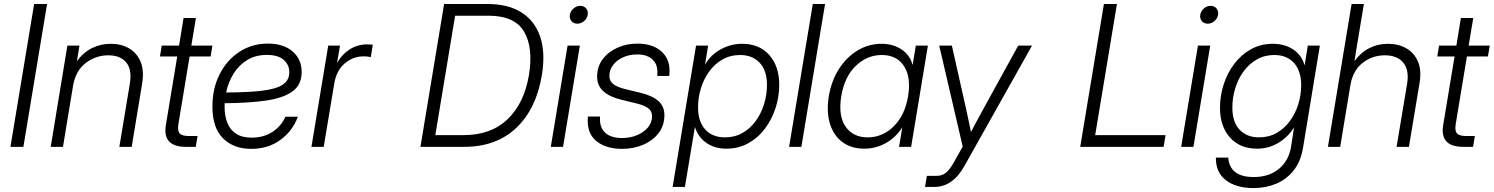

<svg xmlns="http://www.w3.org/2000/svg" viewBox="-20 -748 7608 978"><path d="M219.7 -727.5 99.1 0H33.2L153.8 -727.5Z M352.1 -311 300.8 0H238.3L323.2 -515.6H384.8L371.6 -436Q405.3 -481.9 449.5 -503.4Q493.7 -524.9 543.9 -524.9Q598.1 -524.9 638.2 -501.2Q678.2 -477.5 696.5 -432.6Q714.8 -387.7 704.1 -323.2L650.9 0H587.9L641.6 -323.7Q652.8 -393.6 623 -429.9Q593.3 -466.3 531.7 -466.3Q467.3 -466.3 416 -426.5Q364.7 -386.7 352.1 -311Z M1062 -515.6 1052.7 -460.4H945.8L888.7 -115.7Q883.3 -82.5 895 -68.8Q906.7 -55.2 941.4 -55.2H986.3L977.1 0H927.2Q807.1 0 824.7 -109.9L882.8 -460.4H794.9L803.7 -515.6H892.1L915 -656.2H978L954.6 -515.6Z M1259.3 10.3Q1170.4 10.3 1116.2 -43.2Q1062 -96.7 1062 -205.6Q1062 -296.9 1098.6 -369.4Q1135.3 -441.9 1199.2 -483.9Q1263.2 -525.9 1344.7 -525.9Q1424.8 -525.9 1470.7 -485.8Q1516.6 -445.8 1516.6 -380.9Q1516.6 -316.9 1470.7 -283Q1424.8 -249 1337.4 -236.1Q1250 -223.1 1124.5 -222.2Q1124 -212.4 1124 -202.6Q1124 -159.2 1137.5 -123.8Q1150.9 -88.4 1181.4 -67.6Q1211.9 -46.9 1262.2 -46.9Q1323.2 -46.9 1368.2 -76.4Q1413.1 -106 1433.6 -153.3H1497.1Q1470.7 -81.1 1408.4 -35.4Q1346.2 10.3 1259.3 10.3ZM1131.8 -276.9Q1245.6 -277.3 1316.7 -286.1Q1387.7 -294.9 1420.7 -317.1Q1453.6 -339.4 1453.6 -379.9Q1453.6 -418.5 1424.8 -443.4Q1396 -468.3 1339.4 -468.3Q1281.7 -468.3 1239.3 -442.4Q1196.8 -416.5 1169.7 -372.8Q1142.6 -329.1 1131.8 -276.9Z M1566.4 0 1651.9 -515.6H1711.9L1697.3 -429.7H1698.7Q1721.7 -471.2 1761.5 -496.6Q1801.3 -522 1852.1 -522Q1861.3 -522 1867.9 -521.2Q1874.5 -520.5 1878.9 -520L1868.7 -457Q1864.7 -458 1855 -459.5Q1845.2 -460.9 1831.5 -460.9Q1778.8 -460.9 1736.3 -425.3Q1693.8 -389.6 1682.6 -322.3L1628.9 0Z M2343.8 0H2121.6L2242.2 -727.5H2465.3Q2569.3 -727.5 2637.2 -684.1Q2705.1 -640.6 2731.9 -559.6Q2758.8 -478.5 2740.2 -365.7Q2711.9 -193.8 2610.1 -96.9Q2508.3 0 2343.8 0ZM2197.3 -59.6H2340.3Q2481.4 -59.6 2565.9 -141.1Q2650.4 -222.7 2674.3 -365.7Q2697.3 -506.3 2649.2 -587.2Q2601.1 -668 2468.3 -668H2298.3Z M2785.6 0 2871.1 -515.6H2933.6L2848.1 0ZM2920.9 -627.4Q2901.9 -627.4 2890.9 -640.6Q2879.9 -653.8 2882.8 -672.9Q2886.2 -691.9 2901.6 -705.1Q2917 -718.3 2935.5 -718.3Q2954.6 -718.3 2965.6 -705.1Q2976.6 -691.9 2973.6 -672.9Q2970.7 -653.8 2955.1 -640.6Q2939.5 -627.4 2920.9 -627.4Z M3149.4 10.3Q3070.3 10.3 3022 -26.1Q2973.6 -62.5 2973.6 -132.3Q2973.6 -137.7 2973.9 -143.1Q2974.1 -148.4 2974.6 -154.3H3036.6Q3032.2 -101.1 3061.5 -73Q3090.8 -44.9 3148.9 -44.9Q3189.5 -44.9 3224.1 -59.1Q3258.8 -73.2 3280 -98.4Q3301.3 -123.5 3301.3 -156.7Q3301.3 -182.6 3281.2 -197Q3261.2 -211.4 3226.1 -220.2L3144 -240.2Q3084 -254.9 3052.7 -283.7Q3021.5 -312.5 3021.5 -357.9Q3021.5 -408.7 3049.8 -446.3Q3078.1 -483.9 3125 -504.9Q3171.9 -525.9 3226.6 -525.9Q3301.3 -525.9 3345.9 -488.8Q3390.6 -451.7 3390.6 -385.7Q3390.6 -375.5 3389.2 -361.3H3327.6Q3334 -414.1 3306.4 -442.4Q3278.8 -470.7 3226.1 -470.7Q3186.5 -470.7 3154.3 -456.3Q3122.1 -441.9 3103 -417Q3084 -392.1 3084 -361.3Q3084 -335 3104 -319.6Q3124 -304.2 3162.1 -294.9L3244.1 -274.9Q3303.7 -260.3 3334 -233.2Q3364.3 -206.1 3364.3 -162.1Q3364.3 -108.4 3334.5 -69.8Q3304.7 -31.2 3255.6 -10.5Q3206.5 10.3 3149.4 10.3Z M3406.2 204.1 3525.4 -515.6H3586.9L3571.3 -419.4H3571.8Q3600.6 -469.7 3652.1 -497.3Q3703.6 -524.9 3760.3 -524.9Q3847.7 -524.9 3898.4 -467.8Q3949.2 -410.6 3949.2 -315.9Q3949.2 -255.4 3930.4 -197.5Q3911.6 -139.6 3876.5 -92.8Q3841.3 -45.9 3791.5 -18.3Q3741.7 9.3 3679.7 9.3Q3620.6 9.3 3578.4 -20Q3536.1 -49.3 3520 -100.6H3519.5L3468.8 204.1ZM3672.9 -48.3Q3722.7 -48.3 3762.5 -71Q3802.2 -93.8 3829.8 -132.1Q3857.4 -170.4 3872.1 -218Q3886.7 -265.6 3886.7 -315.4Q3886.7 -389.2 3849.4 -428.5Q3812 -467.8 3750.5 -467.8Q3699.7 -467.8 3659.7 -444.8Q3619.6 -421.9 3592 -383.3Q3564.5 -344.7 3550 -297.4Q3535.6 -250 3535.6 -201.7Q3535.6 -129.9 3571.8 -89.1Q3607.9 -48.3 3672.9 -48.3Z M4182.6 -727.5 4062 0H3999.5L4120.1 -727.5Z M4382.3 9.3Q4316.4 9.3 4271.2 -24.2Q4226.1 -57.6 4207.5 -117.9Q4189 -178.2 4201.7 -257.8Q4215.3 -337.4 4253.9 -397.5Q4292.5 -457.5 4348.6 -491.2Q4404.8 -524.9 4470.7 -524.9Q4528.8 -524.9 4572 -496.3Q4615.2 -467.8 4627.9 -418.5H4628.9L4645 -515.6H4706.5L4621.1 0H4559.6L4575.7 -97.7H4574.7Q4543 -47.4 4491.7 -19Q4440.4 9.3 4382.3 9.3ZM4398.9 -48.3Q4476.6 -48.3 4533.2 -105.2Q4589.8 -162.1 4605.5 -257.8Q4621.6 -353.5 4585.2 -410.6Q4548.8 -467.8 4471.2 -467.8Q4397.5 -467.8 4339.8 -413.1Q4282.2 -358.4 4265.1 -257.8Q4249 -157.2 4287.4 -102.8Q4325.7 -48.3 4398.9 -48.3Z M4691.9 204.1 4701.2 147.9H4749Q4777.8 147.9 4797.6 132.6Q4817.4 117.2 4839.4 77.6L4883.8 -1.5L4764.2 -515.6H4828.6L4899.4 -200.7Q4906.2 -169.4 4912.8 -138.2Q4919.4 -106.9 4925.8 -75.7Q4942.4 -106.9 4959.2 -138.2Q4976.1 -169.4 4993.2 -200.7L5166.5 -515.6H5236.8L4892.1 98.1Q4832.5 204.1 4739.7 204.1Z M5482.4 0 5603 -727.5H5669.4L5558.6 -59.6H5917L5907.2 0Z M5996.6 0 6082 -515.6H6144.5L6059.1 0ZM6131.8 -627.4Q6112.8 -627.4 6101.8 -640.6Q6090.8 -653.8 6093.8 -672.9Q6097.2 -691.9 6112.5 -705.1Q6127.9 -718.3 6146.5 -718.3Q6165.5 -718.3 6176.5 -705.1Q6187.5 -691.9 6184.6 -672.9Q6181.6 -653.8 6166 -640.6Q6150.4 -627.4 6131.8 -627.4Z M6365.2 210Q6276.4 210 6224.4 169.9Q6172.4 129.9 6173.3 54.7H6236.3Q6244.1 153.8 6366.2 153.8Q6444.3 153.8 6494.9 111.8Q6545.4 69.8 6556.6 -2L6571.3 -97.7H6570.8Q6538.1 -47.4 6489.5 -19Q6440.9 9.3 6383.3 9.3Q6295.9 9.3 6245.1 -47.6Q6194.3 -104.5 6194.3 -199.2Q6194.3 -260.3 6213.1 -318.4Q6231.9 -376.5 6267.3 -423.1Q6302.7 -469.7 6352.3 -497.3Q6401.9 -524.9 6463.9 -524.9Q6523.4 -524.9 6566.9 -496.3Q6610.4 -467.8 6625 -415.5H6625.5L6641.6 -515.6H6703.1L6617.7 2.4Q6606 74.2 6569.6 120.1Q6533.2 166 6480.2 188Q6427.2 210 6365.2 210ZM6393.1 -48.3Q6443.4 -48.3 6482.9 -70.8Q6522.5 -93.3 6550.5 -131.6Q6578.6 -169.9 6593.3 -217.3Q6607.9 -264.6 6607.9 -314Q6607.9 -385.7 6571.8 -426.8Q6535.6 -467.8 6470.7 -467.8Q6421.4 -467.8 6381.8 -445.1Q6342.3 -422.4 6314.5 -384.3Q6286.6 -346.2 6272 -298.3Q6257.3 -250.5 6257.3 -199.7Q6257.3 -126.5 6294.2 -87.4Q6331.1 -48.3 6393.1 -48.3Z M6858.4 -313 6806.6 0H6744.1L6864.7 -727.5H6927.2L6878.9 -436Q6912.1 -481.4 6955.6 -503.2Q6999 -524.9 7049.8 -524.9Q7103 -524.9 7143.3 -502Q7183.6 -479 7202.6 -434.6Q7221.7 -390.1 7210.9 -325.7L7156.7 0H7093.8L7147.5 -321.8Q7158.7 -391.1 7127.9 -428.7Q7097.2 -466.3 7033.7 -466.3Q6970.7 -466.3 6920.9 -427.7Q6871.1 -389.2 6858.4 -313Z M7568.4 -515.6 7559.1 -460.4H7452.1L7395 -115.7Q7389.6 -82.5 7401.4 -68.8Q7413.1 -55.2 7447.8 -55.2H7492.7L7483.4 0H7433.6Q7313.5 0 7331.1 -109.9L7389.2 -460.4H7301.3L7310.1 -515.6H7398.4L7421.4 -656.2H7484.4L7460.9 -515.6Z"/></svg>

Font: Inter Display Light
Style: Italic
Weight: 300
Italic angle: -9.39999°
Designer: Rasmus Andersson
Foundry: rsms
Version: Version 4.000;git-a52131595